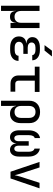

<svg xmlns="http://www.w3.org/2000/svg" viewBox="1298 -2122 1005 3640"><g transform="rotate(90 1800.0 -302.5)"><path d="M89 180V-550H188V-202Q188 -142 216.5 -109Q245 -76 299 -76Q352 -76 382.5 -109Q413 -142 413 -202V-550H512V0H415V-105H413Q409 -52 382.5 -21Q356 10 298 10Q240 10 215.5 -21Q191 -52 188 -105H186L188 21V180Z M935 7H880Q783 7 727 -38Q671 -83 671 -158Q671 -218 704.5 -255.5Q738 -293 799 -297V-301Q748 -305 716 -336Q684 -367 684 -414Q684 -482 738 -519.5Q792 -557 883 -557H930Q1018 -557 1070 -518Q1122 -479 1124 -412H1025Q1024 -440 998.5 -456.5Q973 -473 930 -473H883Q838 -473 812 -453.5Q786 -434 786 -400Q786 -366 812 -346Q838 -326 883 -326H1002V-243H880Q830 -243 801.5 -220.5Q773 -198 773 -160Q773 -122 801.5 -100.5Q830 -79 880 -79H935Q982 -79 1009.5 -99Q1037 -119 1037 -152H1135Q1135 -79 1081 -36Q1027 7 935 7ZM836 -645 941 -785H1051L939 -645Z M1565 0Q1494 0 1452.5 -41Q1411 -82 1411 -150V-460H1244V-550H1723V-460H1510V-151Q1510 -124 1525.5 -107Q1541 -90 1567 -90H1718V0Z M1890 180V-354Q1890 -449 1947.5 -504.5Q2005 -560 2103 -560Q2201 -560 2258 -505Q2315 -450 2315 -354V-197Q2315 -101 2267 -45.5Q2219 10 2136 10Q2075 10 2036 -21Q1997 -52 1990 -105H1986L1989 21V180ZM2102 -76Q2157 -76 2186.5 -108.5Q2216 -141 2216 -202V-349Q2216 -409 2186.5 -441.5Q2157 -474 2102 -474Q2047 -474 2018 -441.5Q1989 -409 1989 -349V-202Q1989 -142 2019 -109Q2049 -76 2102 -76Z M2580 10Q2521 10 2486 -36.5Q2451 -83 2451 -162V-346Q2451 -434 2490.5 -491.5Q2530 -549 2598 -560V-458Q2572 -453 2557.5 -424Q2543 -395 2543 -351V-155Q2543 -116 2558.5 -94Q2574 -72 2601 -72Q2628 -72 2643 -94Q2658 -116 2658 -155V-345H2742V-155Q2742 -116 2757 -94Q2772 -72 2799 -72Q2826 -72 2841.5 -94Q2857 -116 2857 -155V-351Q2857 -392 2841 -420Q2825 -448 2798 -454V-556Q2868 -545 2908.5 -488.5Q2949 -432 2949 -346V-162Q2949 -83 2914 -36.5Q2879 10 2820 10Q2770 10 2737 -22.5Q2704 -55 2700 -110H2698Q2695 -55 2662.5 -22.5Q2630 10 2580 10Z M3236 0 3050 -550H3155L3272 -189Q3282 -157 3290 -126.5Q3298 -96 3302 -78Q3306 -96 3313 -126.5Q3320 -157 3330 -189L3446 -550H3551L3364 0Z"/></g></svg>

Font: JetBrainsMono NFM Medium
Style: Regular
Weight: 500
Monospace: yes
Designer: Philipp Nurullin, Konstantin Bulenkov
Foundry: JetBrains
Version: Version 2.304; ttfautohint (v1.8.4.7-5d5b);Nerd Fonts 3.3.0